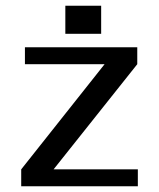

<svg xmlns="http://www.w3.org/2000/svg" viewBox="-20 -650 555 670"><path d="M333 -630V-532H208V-630ZM461 -59V0H54V-59L345 -426H67V-485H459V-426L167 -59Z"/></svg>

Font: Sarpanch Medium
Style: Regular
Weight: 500
Designer: Manushi Parikh (Devanagari and Latin), Jyotish Sonowal (Devanagari)
Foundry: Indian Type Foundry
Version: Version 2.004;PS 1.0;hotconv 1.0.78;makeotf.lib2.5.61930; tt